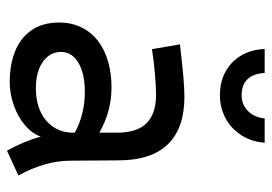

<svg xmlns="http://www.w3.org/2000/svg" viewBox="-134 -624 777 549"><g transform="rotate(90 254.5 -349.5)"><path d="M411.1 19Q384.3 -27.8 370.6 -77.6Q362.3 -53.2 338.4 -32.7Q314.5 -12.2 281.2 -0.5Q248 11.2 213.9 11.2Q165.5 11.2 127.2 -3.9Q88.9 -19 66.7 -50.8Q44.4 -82.5 44.4 -129.9Q44.4 -175.8 67.4 -209.7Q90.3 -243.7 132.6 -261.7Q174.8 -279.8 231 -279.8Q298.3 -279.8 359.4 -245.1V-294.9Q359.4 -353.5 332 -380.4Q304.7 -407.2 251 -407.2Q230.5 -407.2 192.1 -404.1Q153.8 -400.9 120.6 -395.5L106.9 -475.6Q166.5 -482.4 200.4 -485.4Q234.4 -488.3 257.3 -488.3Q346.2 -488.3 392.1 -441.4Q438 -394.5 438.5 -301.8L439.5 -161.1Q439.9 -89.4 481.9 -13.7ZM359.4 -170.4V-174.8Q335 -188.5 305.2 -196Q275.4 -203.6 243.2 -203.6Q190.9 -203.6 159.7 -185.3Q128.4 -167 128.4 -134.8Q128.4 -113.8 141.4 -97.7Q154.3 -81.5 177.7 -72.5Q201.2 -63.5 231.9 -63.5Q270 -63.5 298.8 -76.7Q327.6 -89.8 343.5 -114.3Q359.4 -138.7 359.4 -170.4ZM120.1 -717.8H188.5Q192.9 -651.9 252.9 -651.9Q278.8 -651.9 297.1 -669.7Q315.4 -687.5 318.8 -717.8H388.2Q385.3 -680.2 366.7 -651.1Q348.1 -622.1 318.1 -606Q288.1 -589.8 252 -589.8Q214.4 -589.8 185.1 -605.7Q155.8 -621.6 138.7 -650.6Q121.6 -679.7 120.1 -717.8Z"/></g></svg>

Font: Selawik
Style: Regular
Weight: 400
Designer: Aaron Bell
Foundry: Microsoft Corporation
Version: Version 1.01